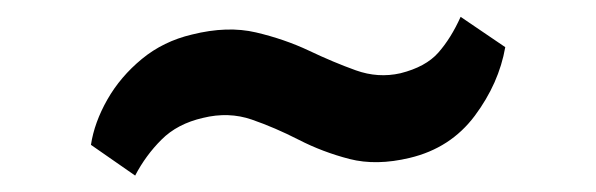

<svg xmlns="http://www.w3.org/2000/svg" viewBox="-20 -419 708 228"><path d="M88 -247Q92 -273.5 107.5 -300.8Q123 -328 148.5 -349Q174 -370 208 -378Q250 -388.5 284 -380.5Q318 -372.5 347 -358.8Q376 -345 402.5 -335.5Q429 -326 455.5 -332Q485.5 -339.5 500.5 -356.5Q515.5 -373.5 527 -399L580 -363Q572.5 -320 543.8 -281.5Q515 -243 466.5 -231.5Q427 -222 395 -230.2Q363 -238.5 334.8 -253Q306.5 -267.5 279 -277Q251.5 -286.5 221 -279Q190.5 -272 171.8 -253.2Q153 -234.5 140.5 -210.5Z"/></svg>

Font: Merriweather 36pt ExtraBold
Style: Regular
Weight: 800
Designer: Eben Sorkin
Foundry: Eben Sorkin
Version: Version 2.100